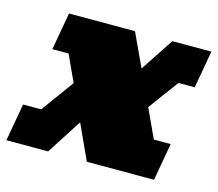

<svg xmlns="http://www.w3.org/2000/svg" viewBox="-105 -624 823 725"><g transform="rotate(15 306.5 -261.5)"><path d="M-24.4 0 1.5 -146.5H72.3L165 -273.9L117.7 -377H54.2L80.1 -523.4H337.9L398.4 -393.6L483.9 -523.4H636.7L610.8 -377H547.4L460.4 -259.3L512.7 -146.5H578.6L552.7 0H290L227.1 -137.2L138.7 0Z"/></g></svg>

Font: Bevan
Style: Italic
Weight: 400
Italic angle: -10°
Designer: Vernon Adams
Foundry: Vernon Adams
Version: Version 2.100; ttfautohint (v1.8.3)